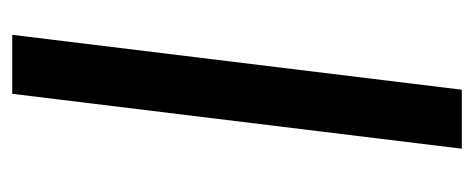

<svg xmlns="http://www.w3.org/2000/svg" viewBox="-245 -511 756 306"><g transform="rotate(-90 133.0 -358.0)"><path d="M143 0H49L136.5 -716.5H230.5Z"/></g></svg>

Font: Lato 2
Style: Italic
Weight: 400
Italic angle: -7°
Designer: Lukasz Dziedzic with Adam Twardoch and Botio Nikoltchev
Foundry: tyPoland Lukasz Dziedzic
Version: Version 2.015; 2015-08-06; http://www.latofonts.com/